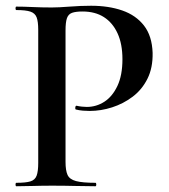

<svg xmlns="http://www.w3.org/2000/svg" viewBox="-20 -648 589 668"><path d="M208 -85Q208 -55 215 -39.5Q222 -24 244.5 -18Q267 -12 312 -12Q315 -12 315 -6Q315 0 312 0Q280 0 242.5 -1Q205 -2 161 -2Q126 -2 94 -1Q62 0 37 0Q34 0 34 -6Q34 -12 37 -12Q70 -12 86 -17Q102 -22 107.5 -37Q113 -52 113 -81V-544Q113 -573 107.5 -587.5Q102 -602 86 -607.5Q70 -613 37 -613Q34 -613 34 -619Q34 -625 37 -625Q62 -625 93.5 -623.5Q125 -622 160 -622Q184 -622 222.5 -625Q261 -628 297 -628Q358 -628 405.5 -611.5Q453 -595 481 -559Q509 -523 511 -464Q512 -412 493 -374Q474 -336 441.5 -311.5Q409 -287 370 -274.5Q331 -262 292 -262Q281 -262 268.5 -263Q256 -264 244 -267Q241 -268 242 -274.5Q243 -281 247 -280Q255 -278 265 -277Q275 -276 282 -276Q315 -276 343 -294Q371 -312 388.5 -349Q406 -386 406 -442Q406 -495 389 -532Q372 -569 341.5 -588.5Q311 -608 267 -608Q244 -608 231 -603.5Q218 -599 213 -585Q208 -571 208 -542Z"/></svg>

Font: Cormorant Infant Light SemiBold
Style: Regular
Weight: 600
Version: Version 4.001